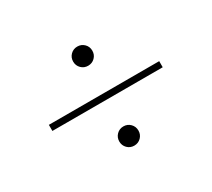

<svg xmlns="http://www.w3.org/2000/svg" viewBox="-131 -941 1262 1145"><g transform="rotate(-30 500.0 -368.0)"><path d="M500 -577.1Q472.2 -577.1 453.1 -596.2Q434.1 -615.2 434.1 -643.1Q434.1 -670.9 453.1 -689.9Q472.2 -709 500 -709Q527.8 -709 546.9 -689.9Q565.9 -670.9 565.9 -643.1Q565.9 -615.2 546.9 -596.2Q527.8 -577.1 500 -577.1ZM879.9 -389.2V-347.2H120.1V-389.2ZM500 -26.9Q472.2 -26.9 453.1 -46.1Q434.1 -65.4 434.1 -92.8Q434.1 -120.6 453.1 -139.9Q472.2 -159.2 500 -159.2Q527.8 -159.2 546.9 -139.9Q565.9 -120.6 565.9 -92.8Q565.9 -65.4 546.9 -46.1Q527.8 -26.9 500 -26.9Z"/></g></svg>

Font: Source Han Serif CN ExtraLight
Style: Regular
Weight: 250
Designer: Ryoko NISHIZUKA  (kana & ideographs); Frank Grießhammer (Latin, Greek & Cyrillic); Wenlong ZHANG  (bopomofo); Sandoll Co
Foundry: Adobe Systems Incorporated
Version: Version 1.001;PS 1.001;hotconv 16.6.54;makeotf.lib2.5.65590